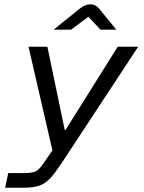

<svg xmlns="http://www.w3.org/2000/svg" viewBox="-20 -714 672 896"><path d="M4 162 18.5 93.7H94.1Q119.2 93.7 134.3 89.8Q149.4 86 160.6 75.6Q171.7 65.2 183.7 47.2L224.6 -12.2L113.1 -496H201.1L282 -107.9H286L529.4 -496H624.9L280.1 28.2Q254 68.3 234 94.5Q214 120.8 194.6 135.7Q175.1 150.6 149.7 156.3Q124.2 162 86.4 162ZM230.2 -575.4 351.4 -673.2Q363.8 -683.4 376.6 -688.7Q389.3 -693.9 402.5 -693.9Q426.5 -693.9 443.1 -673.2L522.7 -575.4H449L392.6 -635.7L311.3 -575.4Z"/></svg>

Font: Atkinson Hyperlegible Mono ExtraLight
Style: Italic
Weight: 200
Italic angle: -12°
Monospace: yes
Designer: Elliott Scott, Megan Eiswerth, Linus Boman, Theodore Petrosky, Letters from Sweden
Foundry: Applied Design Works, Letters from Sweden
Version: Version 2.001